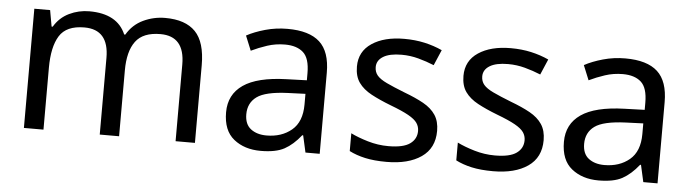

<svg xmlns="http://www.w3.org/2000/svg" viewBox="-40 -698 3095 860"><g transform="rotate(5 1507.5 -268.0)"><path d="M673 -546Q764 -546 809 -499.5Q854 -453 854 -349V0H767V-345Q767 -472 658 -472Q580 -472 546.5 -427Q513 -382 513 -296V0H426V-345Q426 -472 316 -472Q235 -472 204 -422Q173 -372 173 -278V0H85V-536H156L169 -463H174Q199 -505 241.5 -525.5Q284 -546 332 -546Q458 -546 496 -456H501Q528 -502 574.5 -524Q621 -546 673 -546Z M1223 -545Q1321 -545 1368 -502Q1415 -459 1415 -365V0H1351L1334 -76H1330Q1295 -32 1256.5 -11Q1218 10 1150 10Q1077 10 1029 -28.5Q981 -67 981 -149Q981 -229 1044 -272.5Q1107 -316 1238 -320L1329 -323V-355Q1329 -422 1300 -448Q1271 -474 1218 -474Q1176 -474 1138 -461.5Q1100 -449 1067 -433L1040 -499Q1075 -518 1123 -531.5Q1171 -545 1223 -545ZM1328 -262 1249 -259Q1149 -255 1110.5 -227Q1072 -199 1072 -148Q1072 -103 1099.5 -82Q1127 -61 1170 -61Q1238 -61 1283 -98.5Q1328 -136 1328 -214Z M1930 -148Q1930 -70 1872 -30Q1814 10 1716 10Q1660 10 1619.5 1Q1579 -8 1548 -24V-104Q1580 -88 1625.5 -74.5Q1671 -61 1718 -61Q1785 -61 1815 -82.5Q1845 -104 1845 -140Q1845 -160 1834 -176Q1823 -192 1794.5 -208Q1766 -224 1713 -244Q1661 -264 1624 -284Q1587 -304 1567 -332Q1547 -360 1547 -404Q1547 -472 1602.5 -509Q1658 -546 1748 -546Q1797 -546 1839.5 -536.5Q1882 -527 1919 -510L1889 -440Q1855 -454 1818 -464Q1781 -474 1742 -474Q1688 -474 1659.5 -456.5Q1631 -439 1631 -409Q1631 -387 1644 -371.5Q1657 -356 1687.5 -341.5Q1718 -327 1769 -307Q1820 -288 1856 -268Q1892 -248 1911 -219.5Q1930 -191 1930 -148Z M2409 -148Q2409 -70 2351 -30Q2293 10 2195 10Q2139 10 2098.5 1Q2058 -8 2027 -24V-104Q2059 -88 2104.5 -74.5Q2150 -61 2197 -61Q2264 -61 2294 -82.5Q2324 -104 2324 -140Q2324 -160 2313 -176Q2302 -192 2273.5 -208Q2245 -224 2192 -244Q2140 -264 2103 -284Q2066 -304 2046 -332Q2026 -360 2026 -404Q2026 -472 2081.5 -509Q2137 -546 2227 -546Q2276 -546 2318.5 -536.5Q2361 -527 2398 -510L2368 -440Q2334 -454 2297 -464Q2260 -474 2221 -474Q2167 -474 2138.5 -456.5Q2110 -439 2110 -409Q2110 -387 2123 -371.5Q2136 -356 2166.5 -341.5Q2197 -327 2248 -307Q2299 -288 2335 -268Q2371 -248 2390 -219.5Q2409 -191 2409 -148Z M2742 -545Q2840 -545 2887 -502Q2934 -459 2934 -365V0H2870L2853 -76H2849Q2814 -32 2775.5 -11Q2737 10 2669 10Q2596 10 2548 -28.5Q2500 -67 2500 -149Q2500 -229 2563 -272.5Q2626 -316 2757 -320L2848 -323V-355Q2848 -422 2819 -448Q2790 -474 2737 -474Q2695 -474 2657 -461.5Q2619 -449 2586 -433L2559 -499Q2594 -518 2642 -531.5Q2690 -545 2742 -545ZM2847 -262 2768 -259Q2668 -255 2629.5 -227Q2591 -199 2591 -148Q2591 -103 2618.5 -82Q2646 -61 2689 -61Q2757 -61 2802 -98.5Q2847 -136 2847 -214Z"/></g></svg>

Font: Noto IKEA Latin
Style: Regular
Weight: 400
Designer: Monotype Design Team
Foundry: Monotype Imaging Inc.
Version: Version 1.0